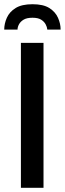

<svg xmlns="http://www.w3.org/2000/svg" viewBox="-26 -889 307 909"><path d="M73 0V-686H180V0ZM-6 -749Q-6 -777 6.5 -805Q19 -833 48 -851Q77 -869 128 -869Q179 -869 207.5 -851Q236 -833 248.5 -805Q261 -777 261 -749H198Q197 -761 190 -774Q183 -787 168.5 -796Q154 -805 128 -805Q101 -805 86 -796Q71 -787 64 -774Q57 -761 57 -749Z"/></svg>

Font: Archivo SemiCondensed Medium
Style: Regular
Weight: 500
Width: 4
Designer: Hector Gatti
Foundry: Omnibus-Type
Version: Version 2.001